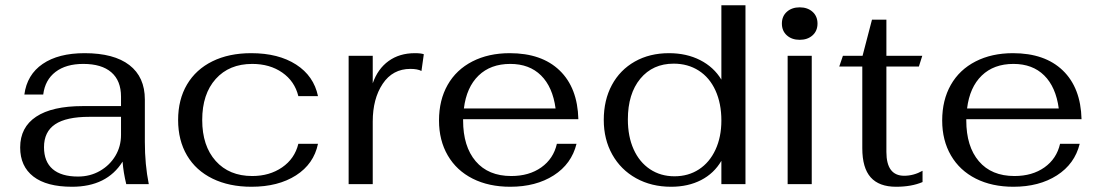

<svg xmlns="http://www.w3.org/2000/svg" viewBox="-20 -703 4197 733"><path d="M57 -140Q57 -217 118 -257.5Q179 -298 296 -298H442V-334Q442 -395 405 -427Q368 -459 298 -459Q232 -459 192 -428.5Q152 -398 145 -342H73Q83 -418 143 -459Q203 -500 303 -500Q415 -500 474 -454.5Q533 -409 533 -323V-161Q533 -75 548 0H462Q451 -45 448 -86Q388 10 255 10Q158 10 107.5 -29Q57 -68 57 -140ZM442 -188V-257H321Q233 -257 190.5 -228.5Q148 -200 148 -141Q148 -86 181 -57.5Q214 -29 278 -29Q324 -29 361.5 -50.5Q399 -72 420.5 -108Q442 -144 442 -188Z M660 -245Q660 -323 694 -380.5Q728 -438 791 -469Q854 -500 939 -500Q1043 -500 1110.5 -456.5Q1178 -413 1194 -336H1119Q1105 -393 1057.5 -426Q1010 -459 943 -459Q855 -459 803.5 -401.5Q752 -344 752 -245Q752 -146 803.5 -88.5Q855 -31 943 -31Q1009 -31 1057 -64Q1105 -97 1119 -154H1194Q1178 -77 1110 -33.5Q1042 10 940 10Q855 10 791.5 -21Q728 -52 694 -109.5Q660 -167 660 -245Z M1311 -490H1403V-385Q1422 -440 1463.5 -470Q1505 -500 1564 -500Q1587 -500 1598 -496L1589 -432Q1574 -440 1547 -440Q1479 -440 1441 -383Q1403 -326 1403 -239V0H1311Z M2106 -154H2181Q2162 -77 2094 -33.5Q2026 10 1928 10Q1846 10 1784.5 -21Q1723 -52 1689.5 -109.5Q1656 -167 1656 -243Q1656 -321 1689 -379Q1722 -437 1783.5 -468.5Q1845 -500 1926 -500Q2048 -500 2116.5 -434Q2185 -368 2188 -248H1748V-243Q1748 -144 1796 -87.5Q1844 -31 1932 -31Q2000 -31 2046.5 -64Q2093 -97 2106 -154ZM1751 -289H2101Q2090 -371 2045.5 -415Q2001 -459 1928 -459Q1853 -459 1807 -414.5Q1761 -370 1751 -289Z M2285 -245Q2285 -321 2316 -378.5Q2347 -436 2403.5 -468Q2460 -500 2534 -500Q2601 -500 2653 -473.5Q2705 -447 2734 -399V-683H2826V0H2734V-89Q2706 -41 2656.5 -15.5Q2607 10 2542 10Q2467 10 2408.5 -22.5Q2350 -55 2317.5 -113Q2285 -171 2285 -245ZM2734 -243Q2734 -308 2711.5 -357.5Q2689 -407 2647.5 -433.5Q2606 -460 2552 -460Q2472 -460 2424.5 -402.5Q2377 -345 2377 -247Q2377 -182 2399 -133Q2421 -84 2461.5 -57Q2502 -30 2555 -30Q2608 -30 2648.5 -56.5Q2689 -83 2711.5 -131.5Q2734 -180 2734 -243Z M2965 -613Q2965 -641 2984 -658Q3003 -675 3033 -675Q3063 -675 3082 -658Q3101 -641 3101 -613Q3101 -585 3082 -568Q3063 -551 3033 -551Q3003 -551 2984 -568Q2965 -585 2965 -613ZM2987 -490H3079V0H2987Z M3272 -137V-449H3184L3198 -490H3273L3309 -628H3364V-490H3501L3488 -449H3364V-123Q3364 -32 3432 -32Q3468 -32 3502 -51V-8Q3460 10 3401 10Q3336 10 3304 -26Q3272 -62 3272 -137Z M4027 -154H4102Q4083 -77 4015 -33.5Q3947 10 3849 10Q3767 10 3705.5 -21Q3644 -52 3610.5 -109.5Q3577 -167 3577 -243Q3577 -321 3610 -379Q3643 -437 3704.5 -468.5Q3766 -500 3847 -500Q3969 -500 4037.5 -434Q4106 -368 4109 -248H3669V-243Q3669 -144 3717 -87.5Q3765 -31 3853 -31Q3921 -31 3967.5 -64Q4014 -97 4027 -154ZM3672 -289H4022Q4011 -371 3966.5 -415Q3922 -459 3849 -459Q3774 -459 3728 -414.5Q3682 -370 3672 -289Z"/></svg>

Font: Fahkwang
Style: Regular
Weight: 400
Version: Version 1.000; ttfautohint (v1.6)